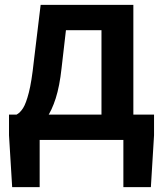

<svg xmlns="http://www.w3.org/2000/svg" viewBox="-20 -575 671 789"><path d="M143 0V194H30L17 -19V-104H613V-19L600 194H487V0ZM397 -39V-451H251L233 -295Q225 -221 209 -171Q193 -121 171.5 -90.5Q150 -60 123 -45.5Q96 -31 66 -28L48 -104Q63 -112 75 -131Q87 -150 98.5 -194.5Q110 -239 119 -323L147 -555H528V-39Z"/></svg>

Font: Noto Sans SC SemiBold
Style: Regular
Weight: 600
Designer: Ryoko NISHIZUKA 西塚涼子 (kana, bopomofo & ideographs); Paul D. Hunt (Latin, Greek & Cyrillic); Sandoll Communications 산돌커뮤니
Foundry: Adobe
Version: Version 2.004-H2;hotconv 1.0.118;makeotfexe 2.5.65603